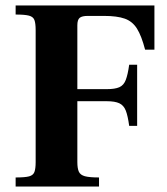

<svg xmlns="http://www.w3.org/2000/svg" viewBox="-20 -680 609 700"><path d="M37 0V-33Q71 -33 86 -37Q101 -41 105.5 -53Q110 -65 110 -89V-570Q110 -595 105.5 -607Q101 -619 85.5 -623Q70 -627 37 -627V-660H543V-499H509Q496 -549 479.5 -575.5Q463 -602 435 -612Q407 -622 359 -622H300Q279 -622 270.5 -615Q262 -608 262 -588V-355H369Q399 -355 415 -362Q431 -369 438.5 -388.5Q446 -408 451 -444H480V-221H451Q446 -258 438.5 -277Q431 -296 415 -303.5Q399 -311 369 -311H262V-89Q262 -66 267.5 -54Q273 -42 289.5 -37.5Q306 -33 341 -33V0Z"/></svg>

Font: Frank Ruhl Libre
Style: Bold
Weight: 700
Designer: Yanek Iontef
Foundry: Fontef
Version: Version 6.004